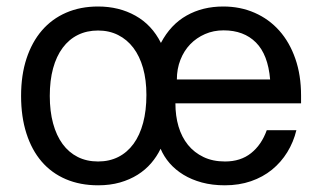

<svg xmlns="http://www.w3.org/2000/svg" viewBox="-20 -550 977 582"><path d="M878.4 -155.3Q869.6 -119.1 850.8 -88.6Q832 -58.1 804.4 -35.6Q776.9 -13.2 740.7 -0.7Q704.6 11.7 661.6 11.7Q623.5 11.7 592 3.2Q560.5 -5.4 536.1 -20.3Q511.7 -35.2 494.1 -55.4Q476.6 -75.7 466.8 -99.1Q455.6 -75.7 438.2 -55.4Q420.9 -35.2 397.2 -20.3Q373.5 -5.4 343.5 3.2Q313.5 11.7 277.3 11.7Q223.1 11.7 179.7 -6.8Q136.2 -25.4 106.2 -60.3Q76.2 -95.2 60.1 -145.5Q43.9 -195.8 43.9 -259.3Q43.9 -322.3 60.3 -372.3Q76.7 -422.4 106.9 -457.5Q137.2 -492.7 180.4 -511.5Q223.6 -530.3 277.3 -530.3Q340.8 -530.3 390.6 -502.4Q440.4 -474.6 467.8 -419.9Q497.1 -475.6 545.7 -502.9Q594.2 -530.3 656.7 -530.3Q708.5 -530.3 752 -511.2Q795.4 -492.2 826.7 -457Q857.9 -421.9 875.2 -372.1Q892.6 -322.3 892.6 -260.3V-236.8H511.7Q511.7 -198.7 521.2 -166.5Q530.8 -134.3 549.8 -110.8Q568.8 -87.4 596.9 -74Q625 -60.5 662.1 -60.5Q709.5 -60.5 741.2 -85.9Q772.9 -111.3 788.6 -155.3ZM130.9 -259.3Q130.9 -212.9 140.9 -176Q150.9 -139.2 169.7 -113.5Q188.5 -87.9 215.6 -74.2Q242.7 -60.5 277.3 -60.5Q311.5 -60.5 338.6 -74.2Q365.7 -87.9 384.8 -114Q403.8 -140.1 413.8 -177.5Q423.8 -214.8 423.8 -262.2Q423.8 -307.6 413.6 -343.8Q403.3 -379.9 384.3 -405Q365.2 -430.2 338.1 -443.8Q311 -457.5 277.3 -457.5Q243.2 -457.5 216.1 -444.1Q189 -430.7 169.9 -405Q150.9 -379.4 140.9 -342.8Q130.9 -306.2 130.9 -259.3ZM516.1 -309.1H798.8Q792.5 -384.3 755.9 -421.1Q719.2 -458 657.7 -458Q627.4 -458 601.6 -446.8Q575.7 -435.5 556.6 -415.8Q537.6 -396 526.9 -368.7Q516.1 -341.3 516.1 -309.1Z"/></svg>

Font: Arian AMU
Style: Regular
Weight: 400
Designer: Ruben Hakobyan (Tarumian)
Foundry: Ruben Hakobyan (Tarumian)
Version: Version 4.003